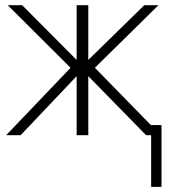

<svg xmlns="http://www.w3.org/2000/svg" viewBox="-20 -521 661 740"><path d="M3.9 0 252 -259.8 9.8 -501H65.4L275.4 -290V-501H320.3V-290L536.1 -501H590.8L345.7 -259.8L599.6 0H543L320.3 -227.5V0H275.4V-227.5L59.6 0ZM562.5 -39.1H602.5V199.2H562.5Z"/></svg>

Font: Gothic A1 ExtraLight
Style: Regular
Weight: 275
Designer: HanYang I&C Co.,Ltd.
Foundry: HanYang I&C Co.,Ltd.
Version: Version 2.50